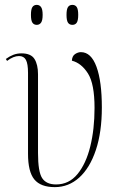

<svg xmlns="http://www.w3.org/2000/svg" viewBox="-20 -758 495 788"><path d="M205 10Q147 10 121 -21.5Q95 -53 95 -127V-459Q95 -496 86.5 -512Q78 -528 58 -528Q35 -528 9 -508L4 -516Q19 -527 34.5 -533Q50 -539 68 -539Q107 -539 121.5 -516Q136 -493 136 -453V-130Q136 -53 153 -27Q170 -1 210 -1Q263 -1 298 -43.5Q333 -86 350.5 -157Q368 -228 368 -315Q368 -414 341 -456.5Q314 -499 275 -509Q276 -528 288 -536Q300 -544 312 -544Q354 -544 376 -484Q398 -424 398 -317Q398 -216 373.5 -142.5Q349 -69 305.5 -29.5Q262 10 205 10ZM277 -656Q265 -656 259 -665Q253 -674 253 -697Q253 -720 259 -729Q265 -738 277 -738Q289 -738 295 -729Q301 -720 301 -697Q301 -674 295 -665Q289 -656 277 -656ZM131 -656Q119 -656 113 -665Q107 -674 107 -697Q107 -720 113 -729Q119 -738 131 -738Q142 -738 148.5 -729Q155 -720 155 -697Q155 -674 148.5 -665Q142 -656 131 -656Z"/></svg>

Font: Noto Serif Display Condensed ExtraLight
Style: Regular
Weight: 200
Width: 3
Designer: Monotype Design Team
Foundry: Monotype Imaging Inc.
Version: Version 2.009